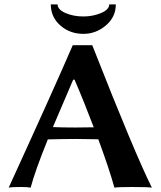

<svg xmlns="http://www.w3.org/2000/svg" viewBox="-20 -861 741 884"><path d="M513.2 -840.8Q513.2 -782.7 467.5 -743.9Q421.9 -705.1 363.8 -705.1Q301.8 -705.1 257.8 -743.7Q213.9 -782.2 213.9 -840.8H245.1Q245.1 -816.9 281.5 -801Q317.9 -785.2 363.8 -785.2Q407.7 -785.2 445.3 -801Q482.9 -816.9 482.9 -840.8ZM411.6 -274.9Q363.3 -401.9 323.2 -494.1H316.9L223.6 -275.9Q266.1 -273.9 328.1 -273.9Q359.4 -273.9 411.6 -274.9ZM200.2 -219.2Q141.6 -74.7 121.1 2.9Q108.9 0 76.2 0Q32.2 0 20 2.9Q231 -458 314.9 -652.8H404.8Q599.6 -156.7 679.2 2.9Q662.1 0 587.9 0Q523.9 0 506.8 2.9Q482.9 -83.5 432.6 -219.7Q372.1 -221.2 333 -221.2Q276.4 -221.2 200.2 -219.2Z"/></svg>

Font: Linux Biolinum O
Style: Bold
Weight: 700
Designer: Philipp H. Poll
Foundry: Philipp H. Poll
Version: Version 1.3.2